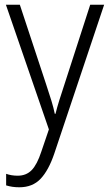

<svg xmlns="http://www.w3.org/2000/svg" viewBox="-20 -552 463 813"><path d="M5 -532H64L175 -196Q189 -154 198 -124.5Q207 -95 212 -70H215Q221 -95 231 -127Q241 -159 253 -195L362 -532H421L210 98Q186 169 152 205Q118 241 62 241Q46 241 32.5 239Q19 237 6 233V184Q17 188 29.5 190Q42 192 55 192Q91 192 114 168.5Q137 145 155 90L187 -4Z"/></svg>

Font: Noto Sans Lao SemiCondensed Light
Style: Regular
Weight: 300
Width: 4
Designer: Monotype Design Team
Foundry: Monotype Imaging Inc.
Version: Version 2.003; ttfautohint (v1.8.4.7-5d5b)